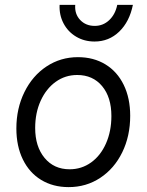

<svg xmlns="http://www.w3.org/2000/svg" viewBox="-20 -750 600 786"><path d="M47 -224Q47 -306 80 -373Q113 -440 170.5 -478Q228 -516 299 -516Q363 -516 411.5 -486.5Q460 -457 486.5 -402.5Q513 -348 513 -276Q513 -193 480.5 -126.5Q448 -60 390.5 -22Q333 16 261 16Q197 16 148.5 -13.5Q100 -43 73.5 -97.5Q47 -152 47 -224ZM265 -57Q314 -57 353 -85Q392 -113 414 -163Q436 -213 436 -275Q436 -352 398 -397.5Q360 -443 296 -443Q247 -443 208 -415Q169 -387 146.5 -337.5Q124 -288 124 -226Q124 -150 162.5 -103.5Q201 -57 265 -57ZM368 -644Q402 -644 427 -667.5Q452 -691 460 -730H524Q510 -661 468 -620.5Q426 -580 367 -580Q325 -580 291.5 -600Q258 -620 240 -654.5Q222 -689 224 -730H288Q285 -693 308 -668.5Q331 -644 368 -644Z"/></svg>

Font: MedMera Sans
Style: Italic
Weight: 400
Italic angle: -11°
Designer: Kasper Nordkvist
Foundry: UNCUT.wtf
Version: Version 1.300